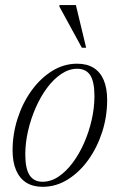

<svg xmlns="http://www.w3.org/2000/svg" viewBox="-20 -710 462 740"><path d="M277.5 -464.5Q315 -464.5 340.8 -448.5Q366.5 -432.5 379.8 -401.2Q393 -370 393 -324.5Q393 -261 373.8 -201.2Q354.5 -141.5 320.5 -94Q286.5 -46.5 241.2 -18.2Q196 10 144.5 10Q107 10 81.2 -6.2Q55.5 -22.5 42 -54Q28.5 -85.5 28.5 -130.5Q28.5 -193.5 47.8 -253.2Q67 -313 101.2 -360.5Q135.5 -408 180.5 -436.2Q225.5 -464.5 277.5 -464.5ZM144 -9.5Q176 -9.5 205.5 -29.2Q235 -49 260.2 -82.8Q285.5 -116.5 304.2 -159.2Q323 -202 333.5 -248.5Q344 -295 344 -340Q344 -395 327.8 -420Q311.5 -445 277.5 -445Q246 -445 216.5 -425.2Q187 -405.5 161.8 -371.8Q136.5 -338 117.8 -295.2Q99 -252.5 88.2 -206Q77.5 -159.5 77.5 -115Q77.5 -60 94 -34.8Q110.5 -9.5 144 -9.5ZM312 -526H295.5L209 -684.5V-690.5H272.5Z"/></svg>

Font: Newsreader 36pt Light
Style: Italic
Weight: 300
Italic angle: -17°
Designer: Hugues Gentile
Foundry: Production Type
Version: Version 1.003